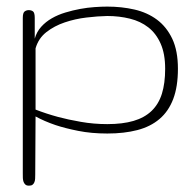

<svg xmlns="http://www.w3.org/2000/svg" viewBox="-20 -404 595 588"><path d="M308.6 -383.8Q352.5 -383.8 391.8 -374.8Q431.2 -365.7 460.7 -343.8Q490.2 -321.8 507.6 -285.2Q524.9 -248.5 524.9 -193.4Q524.9 -138.7 510.5 -100.8Q496.1 -63 468.5 -39.6Q440.9 -16.1 400.6 -5.6Q360.4 4.9 308.6 4.9Q259.8 4.9 219.5 -3.2Q179.2 -11.2 149.9 -21Q115.7 -32.7 88.9 -47.4L87.9 130.4Q87.9 136.7 87.6 142.8Q87.4 148.9 85.4 153.8Q83.5 158.7 79.8 161.6Q76.2 164.6 68.8 164.6Q61.5 164.6 57.9 161.4Q54.2 158.2 52.2 153.1Q50.3 147.9 50 141.4Q49.8 134.8 49.8 127.4V-349.1Q49.8 -364.7 55.4 -368.9Q61 -373 67.9 -373Q76.2 -373 81.3 -368.9Q86.4 -364.7 86.4 -349.1V-285.6Q92.3 -306.6 106.2 -322Q120.1 -337.4 138.9 -348.1Q157.7 -358.9 180.4 -365.7Q203.1 -372.6 225.8 -376.7Q248.5 -380.9 270 -382.3Q291.5 -383.8 308.6 -383.8ZM308.6 -355Q279.3 -354.5 244.6 -350.3Q210 -346.2 178.2 -335.4Q146.5 -324.7 122.1 -305.7Q97.7 -286.6 88.9 -255.9V-68.4Q121.6 -55.7 157.7 -45.9Q188.5 -37.6 227.8 -30.8Q267.1 -23.9 308.6 -23.9Q355.5 -23.9 388.9 -33.7Q422.4 -43.5 444.1 -64.2Q465.8 -85 475.8 -116.9Q485.8 -148.9 485.8 -193.4Q485.8 -239.3 471.9 -270.5Q458 -301.8 434.1 -320.3Q410.2 -338.9 377.7 -346.9Q345.2 -355 308.6 -355Z"/></svg>

Font: Gruppo
Style: Regular
Weight: 400
Foundry: Vernon Adams
Version: Version 1.000